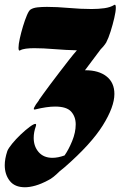

<svg xmlns="http://www.w3.org/2000/svg" viewBox="-40 -744 538 809"><path d="M162 16Q134 31 109.5 38Q85 45 65 45Q22 45 1 18Q-20 -9 -20 -48Q-20 -75 -9 -108Q-4 -120 11.5 -139Q27 -158 47 -177Q67 -196 84.5 -209Q102 -222 109 -222Q114 -222 111 -212Q102 -187 102 -163Q102 -127 123 -103Q144 -79 181 -79Q204 -79 232 -89Q249 -113 264 -149.5Q279 -186 279 -220Q279 -252 260 -273.5Q241 -295 192 -295Q158 -295 109 -283Q99 -280 104 -291Q109 -302 123 -320Q125 -325 130 -331Q130 -331 141 -346.5Q152 -362 170 -386Q188 -410 209 -437.5Q230 -465 249.5 -490Q269 -515 284 -532Q238 -533 189.5 -537Q141 -541 104 -541Q85 -541 69.5 -539Q54 -537 45 -532Q44 -531 42 -531Q38 -531 38 -543Q38 -557 43.5 -582Q49 -607 57 -633.5Q65 -660 73.5 -680Q82 -700 89 -704Q100 -711 118 -713Q136 -715 158 -715Q199 -715 250 -710.5Q301 -706 346 -706Q375 -706 400 -709.5Q425 -713 441 -723Q442 -724 444 -724Q448 -724 448 -711Q448 -696 441.5 -668Q435 -640 426 -611.5Q417 -583 408 -566Q407 -563 404 -560Q404 -559 403 -558Q396 -548 384 -536L318 -448H320Q376 -448 409 -422Q442 -396 442 -348Q442 -294 393 -215.5Q344 -137 233 -40Q221 -30 211 -22Q198 -9 185.5 1Q173 11 162 16Z"/></svg>

Font: Ga Maamli
Style: Regular
Weight: 400
Designer: Afotey Clement Nii Odai, Ama Asantewa Diaka, David Abbey-Thompson
Foundry: Sorkin Type Co.
Version: Version 1.000; ttfautohint (v1.8.4.7-5d5b)